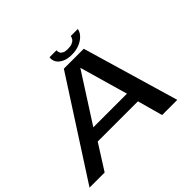

<svg xmlns="http://www.w3.org/2000/svg" viewBox="-188 -1034 1271 1271"><g transform="rotate(-45 447.5 -399.0)"><path d="M-12 0H129.5L242 -177.5H618.5L667.5 0H809.5L611 -677H424.5ZM288 -264.5 505 -603H506L603 -264.5ZM526.5 -704.5Q569 -704.5 600.5 -717.8Q632 -731 651.8 -752Q671.5 -773 675.5 -797.5H610Q608 -785 600 -774Q592 -763 576 -756.5Q560 -750 534.5 -750Q512 -750 498.5 -756.8Q485 -763.5 479.8 -774.2Q474.5 -785 476.5 -797.5H411Q407 -773 419.5 -752Q432 -731 459.5 -717.8Q487 -704.5 526.5 -704.5Z"/></g></svg>

Font: Anybody Expanded Medium
Style: Italic
Weight: 500
Width: 7
Italic angle: -10°
Version: Version 1.113;gftools[0.9.25]